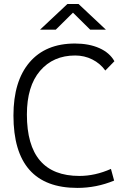

<svg xmlns="http://www.w3.org/2000/svg" viewBox="-20 -918 626 948"><path d="M361.8 9.8Q46.4 9.8 46.4 -347.7Q46.4 -517.1 125.7 -610.1Q205.1 -703.1 350.1 -703.1Q419.4 -703.1 470.5 -680.4Q521.5 -657.7 544.9 -615.7L500 -569.8Q474.6 -605 435.5 -624.5Q396.5 -644 351.1 -644Q242.7 -644 177.7 -568.1Q112.8 -492.2 112.8 -352.5Q112.8 -49.3 372.1 -49.3Q449.7 -49.3 527.8 -84L543.5 -26.4Q456.5 9.8 361.8 9.8ZM177.7 -771.5 313 -898.4H367.7L502.9 -771.5H425.3L340.3 -855.5L255.4 -771.5Z"/></svg>

Font: CaskaydiaCove NFP Light
Style: Regular
Weight: 300
Designer: Aaron Bell
Foundry: Saja Typeworks
Version: Version 2111.001; VTT 6.35;Nerd Fonts 3.1.1